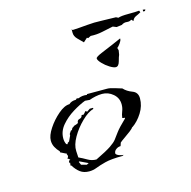

<svg xmlns="http://www.w3.org/2000/svg" viewBox="-68 -474 515 518"><g transform="rotate(-15 190.0 -215.0)"><path d="M121 -23Q106 -23 96 -30.5Q86 -38 78 -51H76L77 -59L75 -58V-64L80 -68H78L72 -73H74L76 -77V-79L74 -84V-86H72L58 -93V-96Q51 -103 46.5 -111.5Q42 -120 42 -130Q42 -144 54.5 -163Q67 -182 84.5 -197Q102 -212 116 -212Q123 -219 136 -219L139 -222L144 -221Q155 -226 168 -224L169 -226H225Q233 -226 245.5 -222Q258 -218 265 -216Q274 -206 289 -200.5Q304 -195 304 -178Q304 -157 292 -138Q280 -119 264 -108H263Q262 -105 253.5 -98.5Q245 -92 235.5 -85.5Q226 -79 223 -76L220 -67Q213 -67 207 -62.5Q201 -58 201 -51Q203 -47 210 -44.5Q217 -42 222 -42L218 -40Q186 -40 169 -35.5Q152 -31 142 -27Q132 -23 121 -23ZM148 -49Q179 -64 191.5 -72.5Q204 -81 209 -87.5Q214 -94 222 -105Q230 -116 251 -136V-138Q247 -138 244 -139Q245 -148 248.5 -156.5Q252 -165 252 -175Q252 -193 238.5 -204.5Q225 -216 208 -216Q199 -216 189.5 -214Q180 -212 172 -209L159 -210Q143 -204 123.5 -192Q104 -180 90 -163.5Q76 -147 76 -127Q76 -117 80 -110L84 -109V-112L89 -115L96 -130V-134L102 -143L104 -142L107 -148L112 -151V-152Q115 -153 118.5 -154Q122 -155 125 -157Q125 -165 132 -166.5Q139 -168 140 -175H146L153 -183L157 -180L166 -186H175V-183Q160 -179 142 -161.5Q124 -144 112 -123Q100 -102 101 -85L102 -67Q113 -62 124 -55.5Q135 -49 148 -49ZM119 -42 125 -45 102 -56 100 -55 104 -46ZM263 -276Q257 -276 246.5 -282.5Q236 -289 227.5 -298Q219 -307 219 -312Q219 -316 235.5 -323Q252 -330 270 -337.5Q288 -345 294 -348V-346Q294 -342 289 -335Q284 -328 280 -325L282 -318L280 -306Q278 -302 274.5 -289Q271 -276 263 -276ZM197 -363Q190 -370 182 -378Q174 -386 174 -396V-406L176 -403Q196 -404 217 -406Q238 -408 257 -407L298 -406L304 -403Q312 -406 332.5 -406Q353 -406 363 -407L365 -402Q358 -398 351 -395Q344 -392 341 -384L336 -389Q331 -385 323 -386Q315 -387 308 -382L293 -380L283 -384Q268 -381 252 -377.5Q236 -374 219 -375L211 -371L208 -373ZM373 -402V-407L380 -406L378 -402Z"/></g></svg>

Font: Kolker Brush
Style: Regular
Weight: 400
Designer: Robert E. Leuschke
Foundry: Robert E. Leuschke
Version: Version 1.010; ttfautohint (v1.8.3)